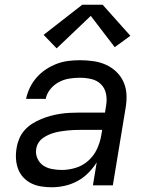

<svg xmlns="http://www.w3.org/2000/svg" viewBox="-20 -782 640 810"><path d="M199 8H198Q176 8 153.5 4.5Q131 1 112 -8.5Q93 -18 78.5 -33.5Q64 -49 56.5 -69Q49 -89 47.5 -111.5Q46 -134 50 -157Q53 -177 61 -196.5Q69 -216 83.5 -232.5Q98 -249 116.5 -260.5Q135 -272 154.5 -280Q174 -288 194.5 -293.5Q215 -299 235 -302Q255 -305 275.5 -306Q296 -307 316 -307H423L428 -339Q432 -364 427 -387.5Q422 -411 405.5 -427Q389 -443 365.5 -448.5Q342 -454 317 -454Q295 -454 272.5 -450.5Q250 -447 229 -436Q208 -425 192.5 -406Q177 -387 173 -365H90Q95 -389 106 -412Q117 -435 134.5 -455Q152 -475 174 -489.5Q196 -504 220 -513Q244 -522 268.5 -525Q293 -528 317 -528Q346 -528 374 -524Q402 -520 426.5 -509Q451 -498 470.5 -479.5Q490 -461 501 -436.5Q512 -412 513.5 -384Q515 -356 510 -327L456 0H372L388 -97Q373 -73 352 -52Q331 -31 305.5 -17.5Q280 -4 252.5 2Q225 8 199 8ZM241 -65Q270 -65 299.5 -74Q329 -83 352.5 -104Q376 -125 389 -153Q402 -181 407 -210L411 -234H316Q303 -234 290 -233.5Q277 -233 264 -231.5Q251 -230 237.5 -228Q224 -226 211 -222.5Q198 -219 185.5 -213.5Q173 -208 161.5 -200Q150 -192 142.5 -180Q135 -168 133 -155Q129 -134 137.5 -114.5Q146 -95 162 -84Q178 -73 199 -69Q220 -65 241 -65ZM219 -578 164 -635 327 -762H413L530 -631L464 -583L363 -715Z"/></svg>

Font: Iosevka SS04 Extended
Style: Italic
Weight: 400
Width: 7
Italic angle: -9°
Monospace: yes
Designer: Belleve Invis
Foundry: Belleve Invis
Version: Version 19.0.0; ttfautohint (v1.8.4)